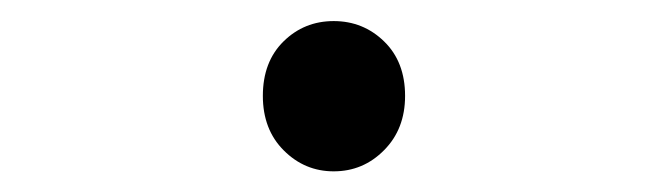

<svg xmlns="http://www.w3.org/2000/svg" viewBox="-20 -152 640 184"><path d="M299.8 12.2Q272 12.2 252 -7.8Q231.9 -27.8 231.9 -60.1Q231.9 -92.8 251.7 -112.3Q271.5 -131.8 299.8 -131.8Q328.1 -131.8 348.1 -112.3Q368.2 -92.8 368.2 -60.1Q368.2 -28.3 348.1 -8.1Q328.1 12.2 299.8 12.2Z"/></svg>

Font: Office Code Pro D Light
Style: Regular
Weight: 300
Designer: Nathan Rutzky & Paul D. Hunt
Foundry: Adobe Systems Incorporated
Version: Version 1.004;PS 001.004;hotconv 1.0.70;makeotf.lib2.5.58329